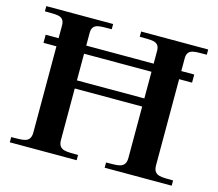

<svg xmlns="http://www.w3.org/2000/svg" viewBox="-101 -832 1089 960"><g transform="rotate(15 444.0 -352.5)"><path d="M25 -27V0H371V-27C316 -29 269 -20 269 -78V-344H618V-78C618 -20 571 -29 516 -27V0H863V-27C808 -29 761 -20 761 -78V-524H828V-566H761V-632C761 -686 808 -676 863 -678V-705H516V-678C571 -676 618 -686 618 -632V-566H269V-632C269 -686 316 -676 371 -678V-705H25V-678C80 -676 126 -686 126 -632V-566H59V-524H126V-78C126 -20 80 -29 25 -27ZM269 -386V-524H618V-386Z"/></g></svg>

Font: Ortica Linear
Style: Bold
Weight: 700
Designer: Benedetta Bovani
Foundry: Collletttivo
Version: Version 2.000;Glyphs 3.1.2 (3151)